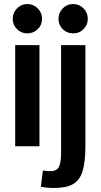

<svg xmlns="http://www.w3.org/2000/svg" viewBox="-20 -723 497 949"><path d="M115 -558Q85 -558 64 -579Q43 -600 43 -630Q43 -660 64 -681.5Q85 -703 115 -703Q145 -703 166.5 -681.5Q188 -660 188 -630Q188 -600 166.5 -579Q145 -558 115 -558ZM55 0V-500H175V0ZM342 -558Q311 -558 290 -579Q269 -600 269 -630Q269 -660 290 -681.5Q311 -703 342 -703Q372 -703 393 -681.5Q414 -660 414 -630Q414 -600 393 -579Q372 -558 342 -558ZM402 -500V0Q402 77 388.5 122Q375 167 342 186.5Q309 206 249 206Q210 206 182 200L192 120Q203 121 211.5 122Q220 123 229 123Q261 123 271.5 101Q282 79 282 33V-500Z"/></svg>

Font: Epunda Sans SemiBold
Style: Regular
Weight: 600
Designer: Simon Atzbach
Foundry: typofactur
Version: Version 2.204; ttfautohint (v1.8.4.7-5d5b)